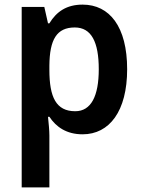

<svg xmlns="http://www.w3.org/2000/svg" viewBox="-20 -572 615 832"><path d="M338 -552C269 -552 225 -522 194 -471H188L172 -542H74V240H194V15C194 -7 191 -37 188 -66H194C223 -22 268 10 338 10C454 10 531 -90 531 -272C531 -456 455 -552 338 -552ZM304 -453C376 -453 408 -390 408 -272C408 -156 375 -90 306 -90C223 -90 194 -151 194 -269V-288C195 -401 226 -453 304 -453Z"/></svg>

Font: Noto Sans Gurmukhi SemiCondensed SemiBold
Style: Regular
Weight: 600
Width: 4
Designer: Jelle Bosma - Monotype Design Team
Foundry: Monotype Imaging Inc.
Version: Version 2.004